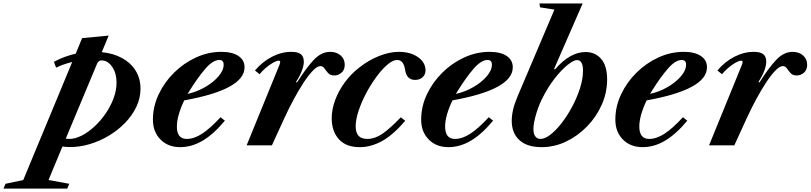

<svg xmlns="http://www.w3.org/2000/svg" viewBox="-233 -831 4636 1098"><path d="M-213 247.5 -201.5 220 -100 198.5 180 -476.5Q126 -463.5 88 -444L75 -477.5Q107 -494.5 138 -505.8Q169 -517 200 -524L236.5 -613L388.5 -627.5L349 -532.5Q414.5 -526.5 464.5 -499.2Q514.5 -472 542.5 -427.2Q570.5 -382.5 570.5 -323.5Q570.5 -270 547 -220.5Q523.5 -171 483 -129Q442.5 -87 390.8 -55.8Q339 -24.5 281.5 -7.2Q224 10 167.5 10Q155.5 10 144.2 9Q133 8 124 7L44.5 198.5L163 220L151.5 247.5ZM163 -36.5Q196.5 -36.5 233.5 -55.2Q270.5 -74 306 -106.5Q341.5 -139 370.2 -180.5Q399 -222 416.2 -268Q433.5 -314 433.5 -359.5Q433.5 -412 408.5 -448.8Q383.5 -485.5 348 -485.5Q330 -485.5 322 -466.5L143 -38Q152 -36.5 163 -36.5Z M797 10.5Q728 10.5 684.8 -33.2Q641.5 -77 641.5 -147Q641.5 -221.5 674 -290.8Q706.5 -360 762 -415Q817.5 -470 887.5 -502.2Q957.5 -534.5 1033 -534.5Q1095.5 -534.5 1130.5 -511Q1165.5 -487.5 1165.5 -446Q1165.5 -319 820.5 -257Q800.5 -215.5 789.5 -177Q778.5 -138.5 778.5 -107.5Q778.5 -36.5 835 -36.5Q876.5 -36.5 922.2 -66Q968 -95.5 1028 -160.5L1053 -141Q989 -64 926.5 -26.8Q864 10.5 797 10.5ZM840 -294Q893.5 -306 940.5 -333.2Q987.5 -360.5 1016.8 -394.8Q1046 -429 1046 -461Q1046 -488 1021.5 -488Q985 -488 942.2 -438.8Q899.5 -389.5 853.5 -316Z M1177.5 0 1363.5 -456Q1369.5 -471 1369.5 -476.5Q1369.5 -484 1360.5 -484Q1349 -484 1328.8 -472.5Q1308.5 -461 1287.5 -443.2Q1266.5 -425.5 1251.5 -406.5L1225 -428Q1268 -478.5 1322.5 -506.5Q1377 -534.5 1433 -534.5Q1470.5 -534.5 1487.5 -521Q1504.5 -507.5 1504.5 -478Q1504.5 -458 1494.5 -429.5Q1484.5 -401 1459.5 -361.5L1466 -360Q1517.5 -442 1561 -488.2Q1604.5 -534.5 1655.5 -534.5Q1691.5 -534.5 1715 -514Q1738.5 -493.5 1738.5 -460.5Q1738.5 -431.5 1720.2 -415.5Q1702 -399.5 1679 -399.5Q1655.5 -399.5 1643.5 -413Q1631.5 -426.5 1622.5 -439.8Q1613.5 -453 1599 -453Q1581.5 -453 1556.5 -427.2Q1531.5 -401.5 1503.2 -358.5Q1475 -315.5 1446.5 -262.5Q1418 -209.5 1393 -155L1322 0Z M1824.5 10.5Q1745.5 10.5 1704.8 -35Q1664 -80.5 1664 -154.5Q1664 -206 1683.8 -259Q1703.5 -312 1739 -360.2Q1774.5 -408.5 1822.5 -445.5Q1877.5 -488.5 1936.8 -511.5Q1996 -534.5 2047.5 -534.5Q2114.5 -534.5 2157.5 -504.2Q2200.5 -474 2200.5 -428Q2200.5 -404.5 2183.8 -389.2Q2167 -374 2140.5 -374Q2092.5 -374 2083.5 -432Q2075.5 -488 2038 -488Q2014 -488 1983 -461.8Q1952 -435.5 1920.2 -392.5Q1888.5 -349.5 1861.5 -298.8Q1834.5 -248 1817.8 -197.8Q1801 -147.5 1801 -107.5Q1801 -73.5 1817 -55Q1833 -36.5 1868.5 -36.5Q1910 -36.5 1952.8 -65.2Q1995.5 -94 2059 -160L2084.5 -140.5Q2016.5 -60.5 1953 -25Q1889.5 10.5 1824.5 10.5Z M2331 10.5Q2262 10.5 2218.8 -33.2Q2175.5 -77 2175.5 -147Q2175.5 -221.5 2208 -290.8Q2240.5 -360 2296 -415Q2351.5 -470 2421.5 -502.2Q2491.5 -534.5 2567 -534.5Q2629.5 -534.5 2664.5 -511Q2699.5 -487.5 2699.5 -446Q2699.5 -319 2354.5 -257Q2334.5 -215.5 2323.5 -177Q2312.5 -138.5 2312.5 -107.5Q2312.5 -36.5 2369 -36.5Q2410.5 -36.5 2456.2 -66Q2502 -95.5 2562 -160.5L2587 -141Q2523 -64 2460.5 -26.8Q2398 10.5 2331 10.5ZM2374 -294Q2427.5 -306 2474.5 -333.2Q2521.5 -360.5 2550.8 -394.8Q2580 -429 2580 -461Q2580 -488 2555.5 -488Q2519 -488 2476.2 -438.8Q2433.5 -389.5 2387.5 -316Z M2865 10.5Q2781 10.5 2737.2 -29.8Q2693.5 -70 2693.5 -140Q2693.5 -202 2726.5 -279L2937.5 -776L2855.5 -789L2852 -811H3099L2935.5 -436.5L2941.5 -434.5Q2984.5 -485 3028.5 -509.2Q3072.5 -533.5 3115 -533.5Q3171.5 -533.5 3205.2 -493.8Q3239 -454 3239 -376.5Q3239 -301 3208 -231.5Q3177 -162 3123.8 -107.5Q3070.5 -53 3003.8 -21.2Q2937 10.5 2865 10.5ZM2857.5 -36.5Q2883.5 -36.5 2915.8 -61.8Q2948 -87 2980.5 -129.2Q3013 -171.5 3040.2 -223Q3067.5 -274.5 3084.2 -327.5Q3101 -380.5 3101 -426.5Q3101 -487.5 3066.5 -487.5Q3048 -487.5 3013 -459.8Q2978 -432 2938.5 -381.5Q2899 -331 2865 -262Q2844.5 -219.5 2831 -171.8Q2817.5 -124 2817.5 -92.5Q2817.5 -65 2828.5 -50.8Q2839.5 -36.5 2857.5 -36.5Z M3441.5 10.5Q3372.5 10.5 3329.2 -33.2Q3286 -77 3286 -147Q3286 -221.5 3318.5 -290.8Q3351 -360 3406.5 -415Q3462 -470 3532 -502.2Q3602 -534.5 3677.5 -534.5Q3740 -534.5 3775 -511Q3810 -487.5 3810 -446Q3810 -319 3465 -257Q3445 -215.5 3434 -177Q3423 -138.5 3423 -107.5Q3423 -36.5 3479.5 -36.5Q3521 -36.5 3566.8 -66Q3612.5 -95.5 3672.5 -160.5L3697.5 -141Q3633.5 -64 3571 -26.8Q3508.5 10.5 3441.5 10.5ZM3484.5 -294Q3538 -306 3585 -333.2Q3632 -360.5 3661.2 -394.8Q3690.5 -429 3690.5 -461Q3690.5 -488 3666 -488Q3629.5 -488 3586.8 -438.8Q3544 -389.5 3498 -316Z M3822 0 4008 -456Q4014 -471 4014 -476.5Q4014 -484 4005 -484Q3993.5 -484 3973.2 -472.5Q3953 -461 3932 -443.2Q3911 -425.5 3896 -406.5L3869.5 -428Q3912.5 -478.5 3967 -506.5Q4021.5 -534.5 4077.5 -534.5Q4115 -534.5 4132 -521Q4149 -507.5 4149 -478Q4149 -458 4139 -429.5Q4129 -401 4104 -361.5L4110.5 -360Q4162 -442 4205.5 -488.2Q4249 -534.5 4300 -534.5Q4336 -534.5 4359.5 -514Q4383 -493.5 4383 -460.5Q4383 -431.5 4364.8 -415.5Q4346.5 -399.5 4323.5 -399.5Q4300 -399.5 4288 -413Q4276 -426.5 4267 -439.8Q4258 -453 4243.5 -453Q4226 -453 4201 -427.2Q4176 -401.5 4147.8 -358.5Q4119.5 -315.5 4091 -262.5Q4062.5 -209.5 4037.5 -155L3966.5 0Z"/></svg>

Font: Libre Caslon Text Bold
Style: Italic
Weight: 700
Italic angle: -22.583°
Designer: Pablo Impallari, Rodrigo Fuenzalida, Katja Schimmel
Foundry: Pablo Impallari, Rodrigo Fuenzalida
Version: Version 2.000